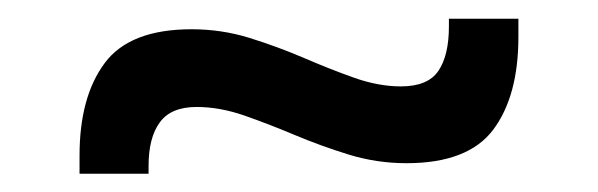

<svg xmlns="http://www.w3.org/2000/svg" viewBox="-20 -404 654 210"><path d="M424.5 -225.5Q392 -225.5 361.2 -235Q330.5 -244.5 302 -256.5Q273.5 -268.5 246.8 -277.8Q220 -287 195 -287Q167 -287 154.8 -270.2Q142.5 -253.5 142.5 -222.5V-214H67V-234Q67 -298 94.5 -335Q122 -372 189.5 -372Q222.5 -372 253 -362.5Q283.5 -353 312 -340.8Q340.5 -328.5 367.2 -319Q394 -309.5 418.5 -309.5Q448 -309.5 459.5 -326.5Q471 -343.5 471 -375V-383.5H547V-363.5Q547 -299 519.5 -262.2Q492 -225.5 424.5 -225.5Z"/></svg>

Font: Anek Gujarati SemiExpanded Medium
Style: Regular
Weight: 500
Width: 6
Designer: Mrunmayee Ghaisas (Gujarati), Yesha Goshar (Latin)
Foundry: Ek Type
Version: Version 1.003